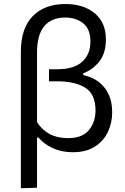

<svg xmlns="http://www.w3.org/2000/svg" viewBox="-20 -766 638 980"><path d="M86.5 195V-501Q86.5 -621.5 147 -683.5Q207.5 -745.5 314 -745.5Q407 -745.5 463.8 -698Q520.5 -650.5 520.5 -565Q520.5 -493 485.8 -450.8Q451 -408.5 404.5 -392V-383Q425 -379 450.5 -367.8Q476 -356.5 499 -334.8Q522 -313 537.2 -278.2Q552.5 -243.5 552.5 -192.5Q552.5 -137.5 530 -91.2Q507.5 -45 463.2 -17Q419 11 352.5 11Q294.5 11 249 -10Q203.5 -31 176.5 -64H169V192ZM327 -61Q401 -61 434.2 -102.5Q467.5 -144 467.5 -202Q467.5 -286 414.8 -318.5Q362 -351 271.5 -351H230V-412.5H271Q357.5 -412.5 399.5 -450.8Q441.5 -489 441.5 -553.5Q441.5 -618 404.5 -647.2Q367.5 -676.5 312.5 -676.5Q243 -676.5 206 -632.5Q169 -588.5 169 -497.5V-142.5Q194 -103 233.2 -82Q272.5 -61 327 -61Z"/></svg>

Font: Commissioner
Style: Regular
Weight: 400
Designer: Kostas Bartsokas
Foundry: Kostas Bartsokas
Version: Version 1.000; ttfautohint (v1.8.3)